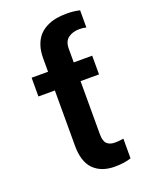

<svg xmlns="http://www.w3.org/2000/svg" viewBox="-144 -836 719 922"><g transform="rotate(-20 215.0 -375.0)"><path d="M359.9 -528.3V-432.6H265.6V-160.6Q265.6 -126 279.8 -112.3Q293.9 -98.6 321.8 -98.6Q336.9 -98.6 364.3 -102.5V-2Q328.1 9.8 280.8 9.8Q212.4 9.8 173.3 -29.1Q134.3 -67.9 134.3 -149.9V-432.6H50.3V-528.3H134.3V-598.1Q134.3 -633.8 143.8 -661.9Q153.3 -689.9 169.4 -708.3Q185.5 -726.6 208.5 -738.5Q231.4 -750.5 257.1 -755.4Q282.7 -760.3 312.5 -760.3Q349.1 -760.3 379.9 -752.9V-665Q364.7 -669.4 347.2 -669.4Q311.5 -669.4 288.6 -652.8Q265.6 -636.2 265.6 -598.1V-528.3Z"/></g></svg>

Font: Interop SemBd
Style: Regular
Weight: 600
Designer: Rasmus Andersson, Google, Jang Haemin
Foundry: jhaemin
Version: Version 1.007